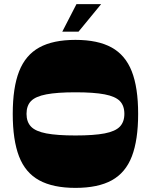

<svg xmlns="http://www.w3.org/2000/svg" viewBox="-20 -904 734 934"><path d="M347 10Q238 10 170.5 -27Q103 -64 72.5 -143.5Q42 -223 42 -350Q42 -478 73 -557Q104 -636 171 -673Q238 -710 347 -710Q456 -710 523 -673Q590 -636 621 -557Q652 -478 652 -350Q652 -223 621.5 -143.5Q591 -64 524 -27Q457 10 347 10ZM347 -245Q437 -245 489 -255Q541 -265 563 -288Q585 -311 585 -350Q585 -390 563 -412.5Q541 -435 489 -445Q437 -455 347 -455Q258 -455 205.5 -445Q153 -435 131 -412.5Q109 -390 109 -350Q109 -311 131 -288Q153 -265 205.5 -255Q258 -245 347 -245ZM283 -750 352 -884H472L362 -750Z"/></svg>

Font: Ojuju ExtraLight ExtraBold
Style: Regular
Weight: 800
Version: Version 1.000